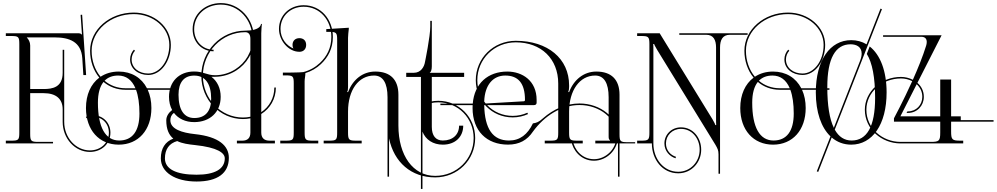

<svg xmlns="http://www.w3.org/2000/svg" viewBox="-20 -936 6504 1253"><path d="M18 0H326V-10H231C183 -10 177 -15 177 -63V-328H265C345.6 -328 389 -290.9 389 -222V-141C389 -30.9 470.1 55.5 566.7 55.5C642.5 55.5 700.6 2.4 700.6 -69.8C700.6 -136.4 651 -183.9 588.1 -183.9C569.9 -183.9 553.7 -179.6 540.4 -173.4L544.7 -164.3C556.7 -170 571.5 -173.9 588.1 -173.9C645.6 -173.9 690.6 -131 690.6 -69.8C690.6 -3.6 637.7 45.5 566.7 45.5C476.4 45.5 399 -35.6 399 -141V-611H389V-461C389 -365 321 -355 265 -355H177V-639C177 -661 167 -679 155 -691V-692H336C432 -692 510 -664 517 -556L524 -446H542L516 -840L506 -839L515 -710H514C507 -717 503 -719 487 -719H18V-701H53C101 -701 106 -696 106 -648V-71C106 -23 101 -18 53 -18H18Z M755 -469C709.5 -469 669.3 -457 636.4 -435.2C598.9 -479.9 578 -540.4 578 -605C578 -736.9 701.2 -844 853 -844C981.1 -844 1085 -754 1085 -643C1085 -539.9 1023.2 -456.2 947 -456.2C887.7 -456.2 839 -492.5 839 -548C839 -570 848 -591 861 -605L854 -612C839 -596 829 -573 829 -548C829 -486.4 883 -446.7 947.5 -446.7C1028.9 -446.7 1095 -534.7 1095 -643C1095 -759.5 986.6 -854 853 -854C695.7 -854 568 -742.4 568 -605C568 -538 589.5 -475.6 628.1 -429.3C573.3 -388.5 541 -318.8 541 -231C541 -87.6 626.6 8 755 8C882.8 8 968 -87.6 968 -231C968 -275.9 959.6 -316 944.1 -350H1123V-360H939.2C904 -428.2 838.6 -469 755 -469ZM751 -443C802.7 -443 840.8 -414.6 863.9 -360H800C745.3 -360 698.7 -378.4 662.5 -409C684.2 -431.4 713.9 -443 751 -443ZM758 -19C667.6 -19 619 -105.5 619 -266C619 -326 631.5 -371.5 655.7 -401.4C693.6 -369.3 742.6 -350 800 -350H867.8C882.5 -310.4 890 -258.4 890 -195C890 -80.6 843.8 -19 758 -19Z M1247.1 -469.4C1148.6 -469.4 1082.9 -403.2 1082.9 -304.2C1082.9 -271.5 1090.1 -242.3 1103.3 -218C1081.6 -201.4 1065.1 -177.9 1065.1 -150.9C1065.1 -91 1083 -54.5 1111 -31.5C1057.7 -11.1 1029.6 32.8 1029.6 97.6C1029.6 188.2 1122.8 248.6 1262.7 248.6C1399.7 248.6 1473.5 194.5 1473.5 94.1C1473.5 16 1409.6 -44 1251.6 -60.8C1167.7 -69.7 1091.8 -93.2 1091.8 -150.9C1091.8 -169.4 1097.5 -186.3 1115.3 -199.2C1144 -161.3 1190.1 -139.1 1247.1 -139.1C1351 -139.1 1420.2 -205.3 1420.2 -304.2C1420.2 -360.4 1397.9 -406 1359.6 -435H1385C1434.9 -435.4 1482.4 -450.7 1521.5 -475.7C1588.9 -518.9 1637.4 -592 1637.4 -686.4C1637.4 -812.6 1543.4 -915.9 1421.2 -915.9C1320.1 -915.9 1237.1 -845.1 1237.1 -745.1C1237.1 -662.8 1296 -601.3 1373.9 -601.3V-611.3C1301.8 -611.3 1247.1 -667.7 1247.1 -745.1C1247.1 -838.9 1324.7 -905.9 1421.2 -905.9C1537.3 -905.9 1627.4 -807.8 1627.4 -686.4C1627.4 -595.7 1581 -525.8 1516.1 -484.1C1478.6 -460.1 1432.9 -445.3 1385 -445C1355.9 -445 1336.5 -451.5 1316 -457.8C1297 -463.7 1276.9 -469.4 1247.1 -469.4ZM1247.6 -442.7C1319.4 -442.7 1358.1 -389.5 1358.1 -291.4C1358.1 -209.7 1319.6 -165.8 1248 -165.8C1181.1 -165.8 1145 -219.1 1145 -318C1145 -398.8 1180.9 -442.7 1247.6 -442.7ZM1136.4 -15.4C1169.6 0.9 1210.9 6.3 1252.4 10.6C1400.6 26.4 1446.9 62.1 1446.9 97.6C1446.9 166.9 1382.4 204.2 1262.7 204.2C1128.5 204.2 1056.3 166.9 1056.3 97.6C1056.3 38.1 1084 -0.4 1136.4 -15.4Z M1614 -174.1C1598.6 -170.8 1582.5 -169.1 1565.7 -169.1C1421.2 -169.1 1303.9 -290.7 1303.9 -440.7C1303.9 -598.2 1428.1 -726 1581 -726C1602.4 -726 1614 -711 1614 -683ZM1685 -204V-719C1685 -739.1 1688 -767.3 1689 -780L1683.5 -779.8C1677.5 -741 1615 -736 1581 -736C1422.5 -736 1293.9 -603.7 1293.9 -440.7C1293.9 -285.2 1415.7 -159.1 1565.7 -159.1C1582.4 -159.1 1598.6 -160.7 1614 -163.9V-71C1614 -36 1596 -18 1561 -18H1526V0H1774V-18H1739C1704 -18 1685 -36 1685 -71V-192.1C1743.1 -228.3 1780.3 -291.1 1780.3 -364.9H1770.3C1770.3 -297 1737.3 -238.9 1685 -204Z M1826 -462V-444H1844C1892 -444 1897 -439 1897 -391V-71C1897 -23 1892 -18 1844 -18H1809V0H2057V-18H2022C1974 -18 1968 -23 1968 -71V-405C1968 -423.3 1973 -438.6 1973 -459C2011.6 -470.8 2046.4 -491.3 2074.4 -517.8C2121.4 -562.2 2152.3 -619.5 2152.3 -695.1C2152.3 -809.8 2073.7 -902 1961.6 -902C1869.7 -902 1800.6 -835.7 1800.6 -747.2C1800.6 -671.8 1862 -598 1934 -598C1962 -598 1978 -617 1978 -643C1978 -671 1960 -687 1934 -687C1906 -687 1889 -669 1889 -643C1889 -633.9 1891 -625.9 1894.6 -619.3C1847.8 -639.4 1810.6 -685.7 1810.6 -747.2C1810.6 -830 1874.7 -892 1961.6 -892C2067.5 -892 2142.3 -805.3 2142.3 -695.1C2142.3 -622.4 2113 -568 2067.5 -525C2038.2 -497.3 2001 -476.3 1959.6 -465.6C1943 -462.1 1826 -462 1826 -462Z M2092.3 0H2340.3V-18H2305.3C2257.3 -18 2251.3 -23 2251.3 -71V-208C2251.3 -349 2320.3 -443 2421.3 -443C2479.3 -443 2509 -394 2509 -301V217H2519V-32.4C2551.6 123.3 2664 221.7 2819.9 221.7C2965.7 221.7 3081 108.4 3081 -35.2C3081 -169.8 2976.6 -278.2 2840 -278.2C2803.9 -278.2 2769.9 -270.1 2740.2 -256.5L2744.4 -247.5C2772.7 -260.4 2805.4 -268.2 2840 -268.2C2971 -268.2 3071 -164.5 3071 -35.2C3071 102.8 2960.4 211.7 2819.9 211.7C2676.1 211.7 2580 80 2580 -117V-318C2580 -416 2527.3 -469 2429.3 -469C2346.3 -469 2282.3 -416 2251.3 -335H2246.3V-338C2250.3 -344 2251.3 -353 2251.3 -369V-689C2251.3 -707 2254.3 -727 2256.3 -747V-755L2109.3 -746V-728H2127.3C2175.3 -728 2180.3 -723 2180.3 -675V-71C2180.3 -23 2175.3 -18 2127.3 -18H2092.3Z M2798 -434H3009V-461H2785V-462C2793 -466 2798 -482 2798 -503V-640V-800H2788V-763C2788 -698 2754 -534 2754 -534C2748.8 -498.7 2726 -461 2681 -461H2631V-434H2727V297H2737V-77C2757.1 -24.5 2805.8 8 2870 8C2950 8 3003 -42 3003 -116H2976C2976 -57 2934 -19 2870 -19C2824 -19 2798 -50 2798 -108Z M3140 -260V-275C3144 -382 3198 -443 3277 -443C3361 -443 3406 -394 3406 -284C3406 -278 3403 -275.3 3398 -275ZM3140 -250H3464C3475 -250 3482 -255 3482 -266V-284C3482 -409 3389 -469 3291 -469C3164.1 -469 3076.3 -391.5 3065.2 -260H2854V-250H3064.5C3064.2 -243.8 3064 -237.4 3064 -231C3064 -82 3156 7.8 3295.3 7.8C3368.7 7.8 3420.7 -21.3 3458.1 -77.4C3533.5 -181.2 3644.5 -250.6 3761.7 -250.6C3894.3 -250.6 4004.1 -162.1 4004.1 -51.7C4004.1 39.9 3930.7 102.9 3856.5 102.9C3774.8 102.9 3727.1 36.4 3718.8 -16.4L3708.9 -14.9C3717.8 41.8 3769.2 112.9 3856.6 112.9C3936.1 112.9 4014.1 45.6 4014.1 -51.8C4014.1 -168.1 3899.4 -260.7 3761.5 -260.7C3674.7 -260.7 3591.7 -223.8 3523.3 -163.9C3496.7 -139.7 3482 -134.3 3457.8 -130.7C3423.6 -58.8 3373.3 -18.9 3301.5 -18.9C3197 -19 3143 -94 3140 -250Z M3535 0H3783V-18H3748C3700 -18 3694 -23 3694 -71V-208C3694 -346 3763 -443 3864 -443C3922 -443 3952 -394 3952 -301V-46C3952 -30 3954 -27 3961 -20V-18H3865V0H4013V217H4023V0H4125V-8H4076C4028 -8 4023 -13 4023 -61V-318C4023 -416 3970 -469 3872 -469C3789 -469 3724 -415 3694 -335H3689V-338C3692 -346 3694 -353 3694 -369V-379C3694 -553.4 3554.8 -669.7 3346.1 -669.7C3200.3 -669.7 3085 -556.4 3085 -412.8C3085 -278.2 3189.4 -169.8 3326 -169.8C3362.1 -169.8 3396.1 -177.9 3425.8 -191.5L3421.6 -200.5C3393.3 -187.6 3360.6 -179.8 3326 -179.8C3195 -179.8 3095 -283.5 3095 -412.8C3095 -550.8 3205.6 -659.7 3346.1 -659.7C3512.1 -659.7 3623 -552 3623 -391V-71C3623 -23.3 3617.7 -18 3570 -18H3535Z M4138 0H4234C4234 106 4304 195 4406 195H4408C4493 194 4556 124 4556 41C4556 -39 4501 -105 4424 -105C4362 -105 4316 -58 4316 0C4316 51 4352 86 4389 97L4391 87C4357 77 4326 46 4326 0C4326 -52 4367 -95 4424 -95C4495 -95 4546 -34 4546 41C4546 119 4487 184 4408 185H4406C4311 185 4244 101 4244 0V-606C4244 -623 4244 -638 4243 -649H4249C4249 -645 4258 -629 4269 -610L4649 9C4662.5 33 4669 44 4669 72V198H4679V-626C4679 -674 4695 -709 4743 -709H4859V-719H4413V-709H4589C4637 -709 4653 -674 4653 -626V-162C4653 -145 4653 -131 4654 -120H4648C4648 -124 4641 -138 4630 -157L4285 -719H4138V-701H4164C4212 -701 4218 -696 4218 -648V-71C4218 -23 4212 -18 4164 -18H4138Z M5025 -469C4979.5 -469 4939.3 -457 4906.4 -435.2C4868.9 -479.9 4848 -540.4 4848 -605C4848 -736.9 4971.2 -844 5123 -844C5251.1 -844 5355 -754 5355 -643C5355 -539.9 5293.2 -456.2 5217 -456.2C5157.7 -456.2 5109 -492.5 5109 -548C5109 -570 5118 -591 5131 -605L5124 -612C5109 -596 5099 -573 5099 -548C5099 -486.4 5153 -446.7 5217.5 -446.7C5298.9 -446.7 5365 -534.7 5365 -643C5365 -759.5 5256.6 -854 5123 -854C4965.7 -854 4838 -742.4 4838 -605C4838 -538 4859.5 -475.6 4898.1 -429.3C4843.3 -388.5 4811 -318.8 4811 -231C4811 -87.6 4896.6 8 5025 8C5152.8 8 5238 -87.6 5238 -231C5238 -275.9 5229.6 -316 5214.1 -350H5393V-360H5209.2C5174 -428.2 5108.6 -469 5025 -469ZM5021 -443C5072.7 -443 5110.8 -414.6 5133.9 -360H5070C5015.3 -360 4968.7 -378.4 4932.5 -409C4954.2 -431.4 4983.9 -443 5021 -443ZM5028 -19C4937.6 -19 4889 -105.5 4889 -266C4889 -326 4901.5 -371.5 4925.7 -401.4C4963.6 -369.3 5012.6 -350 5070 -350H5137.8C5152.5 -310.4 5160 -258.4 5160 -195C5160 -80.6 5113.8 -19 5028 -19Z M5531 -647C5569 -647 5603.2 -630.2 5603.2 -586.6C5603.2 -573.4 5600.1 -557.8 5593 -539.5L5421.6 -101.8C5393.5 -159.8 5379 -248.5 5379 -368C5379 -555 5432 -647 5531 -647ZM5535 8C5673 8 5766 -123 5766 -333C5766 -473.5 5724.4 -578.7 5655.5 -632.9L5636.8 -584C5672.4 -526.9 5691 -431.2 5691 -297C5691 -110 5637 -19 5538 -19C5491.1 -19 5454.1 -42.6 5427.7 -90L5735.7 -876.2L5726.3 -879.8L5635.1 -646.9C5605.6 -664.6 5571.9 -674 5535 -674C5397 -674 5304 -543 5304 -333C5304 -202.9 5339.7 -103.1 5399.7 -46L5310.3 182.2L5319.7 185.8L5407.6 -38.8C5443.1 -8.4 5486.2 8 5535 8Z M5933.2 -406.4C5873.8 -274.7 5814 -164 5814 -164V-142H6116V-72C6116 -16 6109 -10 6053 -10H5857C5738 -10 5634 -99 5634 -220C5634 -332.6 5735.2 -424 5860 -424C5885.3 -424 5910.9 -417.9 5933.2 -406.4ZM6187 -417H6116V-177H5856L5962.4 -386.3C5984.5 -366.1 5999 -338.3 5999 -304C5999 -252 5960 -209 5905 -209H5902L5896 -199H5905C5966 -199 6009 -247 6009 -304C6009 -342.6 5992.2 -373.4 5967 -395.3L6125 -706H5743V-696H5992C6019.8 -696 6028 -679.9 6028 -661.9C6028 -653.7 6026.3 -645.1 6023.9 -637.5C6002.4 -567.8 5970.1 -488.7 5937.3 -415.3C5913.4 -427.6 5886.2 -434 5860 -434C5729.7 -434 5624 -338.1 5624 -220C5624 -93 5734 0 5857 0H6266V-18H6249C6193 -18 6187 -24 6187 -80V-142H6464V-152H6250V-177H6187Z"/></svg>

Font: FoglihtenNo04
Style: Regular
Weight: 500
Designer: gluk (gluksza@wp.pl)
Foundry: gluk (gluksza@wp.pl)
Version: Version 0.70